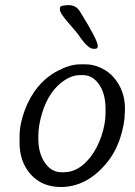

<svg xmlns="http://www.w3.org/2000/svg" viewBox="-20 -734 525 748"><path d="M219.2 -63H229.5Q287.6 -63 334.5 -125Q358.4 -156.2 374.8 -203.1Q391.1 -250 391.1 -294.9V-310.5Q391.1 -368.7 366 -405Q340.8 -441.4 302.7 -441.4H292.5Q262.2 -441.4 232.9 -422.4Q170.4 -381.8 143.6 -292Q129.4 -244.6 129.4 -204.1V-193.4Q129.4 -137.2 154.8 -100.1Q180.2 -63 219.2 -63ZM350.1 -543.9H343.8Q321.8 -543.9 285.2 -599.1Q279.3 -607.4 246.1 -645.5Q213.4 -683.1 213.4 -695.8Q213.4 -695.8 213.4 -696.3V-702.1Q213.4 -712.9 234.9 -712.9L239.3 -713.9H248.5Q275.9 -713.9 291 -689.9Q360.8 -578.1 360.8 -555.2V-553.7Q360.8 -543.9 350.1 -543.9ZM56.2 -177.7V-199.7Q56.2 -200.7 56.2 -202.1Q56.2 -250.5 76.2 -303.7Q116.2 -411.6 205.6 -458.5Q253.4 -483.4 292 -483.4H313.5Q344.2 -483.4 374.3 -469Q404.3 -454.6 423.3 -432.1Q466.8 -381.3 466.8 -311.5V-304.2L466.3 -296.9Q466.3 -251 447.3 -193.8Q428.2 -136.7 391.1 -93.8Q315.4 -5.9 217.8 -5.4Q144 -5.4 100.1 -54.2Q56.2 -103 56.2 -177.7Z"/></svg>

Font: Averia Libre Light
Style: Italic
Weight: 300
Italic angle: -8.5°
Version: Version 1.002